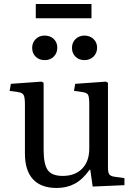

<svg xmlns="http://www.w3.org/2000/svg" viewBox="-20 -921 669 955"><path d="M262 14Q184 14 144 -29.5Q104 -73 104 -157V-401Q104 -437 97.5 -448.5Q91 -460 70 -463L28 -469L34 -504L187 -515L197 -509V-175Q197 -104 217.5 -75Q238 -46 292 -46Q353 -46 388.5 -82Q424 -118 424 -182V-401Q424 -437 418.5 -448.5Q413 -460 390 -463L348 -469L354 -504L507 -515L517 -509V-87Q517 -63 523.5 -54Q530 -45 549 -42L599 -35V0L441 7L429 -77H426Q391 -28 351.5 -7Q312 14 262 14ZM400 -622Q373 -622 355.5 -639Q338 -656 338 -683Q338 -709 355.5 -726.5Q373 -744 400 -744Q427 -744 445 -727Q463 -710 463 -684Q463 -657 445 -639.5Q427 -622 400 -622ZM202 -622Q175 -622 157.5 -639Q140 -656 140 -683Q140 -709 157.5 -726.5Q175 -744 202 -744Q230 -744 247.5 -727Q265 -710 265 -684Q265 -657 247.5 -639.5Q230 -622 202 -622ZM158 -830V-901H435V-830Z"/></svg>

Font: Literata 36pt
Style: Regular
Weight: 400
Designer: Latin by Veronika Burian and Jose Scaglione. Greek by Irene Vlachou. Cyrillic by Vera Evstafieva.
Foundry: TypeTogether
Version: Version 3.002